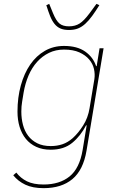

<svg xmlns="http://www.w3.org/2000/svg" viewBox="-20 -767 640 999"><path d="M207 212Q150 212 112 194Q74 176 49 145L65 131Q87 160 120.5 176.5Q154 193 207 193Q290 193 342 151Q394 109 410 13L431 -115H428Q399 -59 355.5 -23.5Q312 12 244 12Q201 12 168.5 -3Q136 -18 114.5 -44.5Q93 -71 82 -107Q71 -143 71 -186Q71 -260 88.5 -323Q106 -386 137.5 -431.5Q169 -477 213.5 -502.5Q258 -528 313 -528Q382 -528 423.5 -498.5Q465 -469 480 -423H483L498 -516H519L430 18Q413 118 356.5 165Q300 212 207 212ZM244 -7Q277 -7 305 -16.5Q333 -26 358 -48Q387 -74 412.5 -114Q438 -154 446 -204L471 -355Q475 -381 469 -408Q463 -435 444 -457.5Q425 -480 393 -494.5Q361 -509 313 -509Q270 -509 235 -492Q200 -475 173 -445Q146 -415 128.5 -374Q111 -333 103 -286L95 -237Q91 -214 91 -186Q91 -150 99.5 -117.5Q108 -85 126.5 -60.5Q145 -36 174 -21.5Q203 -7 244 -7ZM339 -611Q312 -611 294 -619Q276 -627 263 -643.5Q250 -660 240.5 -684Q231 -708 221 -740L236 -747L256 -698Q272 -659 289.5 -644.5Q307 -630 339 -630Q371 -630 394 -644.5Q417 -659 446 -698L482 -747L497 -740Q477 -708 459.5 -684Q442 -660 424 -643.5Q406 -627 386 -619Q366 -611 339 -611Z"/></svg>

Font: IBM Plex Mono Thin
Style: Italic
Weight: 100
Italic angle: -9°
Monospace: yes
Designer: Mike Abbink, Paul van der Laan, Pieter van Rosmalen
Foundry: Bold Monday
Version: Version 2.3